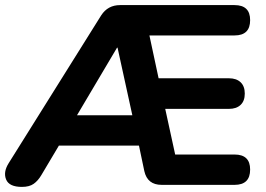

<svg xmlns="http://www.w3.org/2000/svg" viewBox="-26 -725 1044 753"><path d="M60 8Q10 8 -2 -21Q-14 -50 8 -85L371 -665Q397 -705 445 -705H894Q955 -705 955 -646Q955 -586 894 -586H560L596 -418H872Q901 -418 917.5 -402.5Q934 -387 934 -358Q934 -329 917.5 -313.5Q901 -298 872 -298H622L661 -119H894Q955 -119 955 -60Q955 0 894 0H608Q552 0 540 -54L519 -154H205L136 -38Q123 -16 106 -4Q89 8 60 8ZM433 -538 276 -273H493L435 -538Z"/></svg>

Font: Chiron GoRound TC
Style: Bold
Weight: 700
Designer: Ryoko NISHIZUKA 西塚涼子 (kana, bopomofo & ideographs); Paul D. Hunt (Latin, Greek & Cyrillic); Sandoll Communications 산돌커뮤니
Foundry: Adobe
Version: Version 1.000;hotconv 1.1.1;makeotfexe 2.6.0